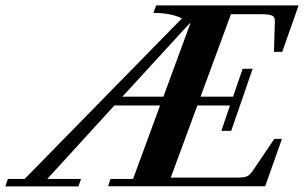

<svg xmlns="http://www.w3.org/2000/svg" viewBox="-87 -683 1115 704"><path d="M-67.4 0.5 -58.1 -26.9H3.4L580.1 -615.7Q539.1 -635.7 475.6 -635.7L485.4 -663.1H1007.8L947.8 -492.7H917.5L920.9 -606.4Q921.4 -621.1 910.4 -626Q899.4 -630.9 872.1 -630.9H759.8L648.4 -328.6H767.6L802.7 -430.7H839.4L760.7 -203.1H724.6L756.3 -296.4H636.7L539.1 -31.7H782.2Q808.1 -31.7 818.8 -36.6Q829.6 -41.5 839.4 -56.2L918.9 -173.8H946.8L885.3 0H309.6L317.9 -26.9H400.9L500 -296.4H332.5L86.4 -26.9H210L200.7 0.5ZM610.8 -596.7Q610.4 -596.7 609.9 -597.2Q609.4 -597.7 608.9 -598.1L361.8 -328.6H512.2Z"/></svg>

Font: Elstob 18pt
Style: Bold Italic
Weight: 700
Italic angle: -20°
Designer: Peter S. Baker
Version: Version 1.015